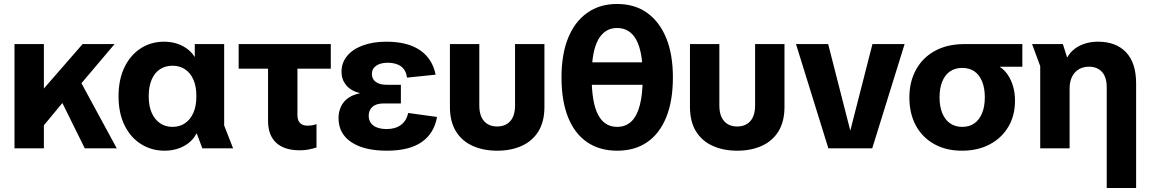

<svg xmlns="http://www.w3.org/2000/svg" viewBox="-20 -747 5789 967"><path d="M163 -70V-292H193L396 -525H557L348 -278L327 -268ZM53 0V-525H201V0ZM407 0 266 -285 345 -411 568 0Z M809 12Q743 12 690 -21.5Q637 -55 607 -116.5Q577 -178 577 -262Q577 -346 606.5 -407.5Q636 -469 688 -503Q740 -537 806 -537Q839 -537 867.5 -528.5Q896 -520 920 -503Q944 -486 960 -461H961V-525H1109V-115L1154 0H999L971 -75H970Q954 -45 929 -26Q904 -7 873.5 2.5Q843 12 809 12ZM849 -108Q885 -108 912 -126.5Q939 -145 954 -179Q969 -213 969 -263Q969 -312 954 -346Q939 -380 912 -398Q885 -416 849 -416Q813 -416 786 -398.5Q759 -381 744 -346.5Q729 -312 729 -263Q729 -213 744 -179Q759 -145 786 -126.5Q813 -108 849 -108Z M1490 10Q1412 10 1371 -28Q1330 -66 1330 -138V-450H1478V-168Q1478 -141 1491 -127.5Q1504 -114 1530 -114Q1539 -114 1550 -115.5Q1561 -117 1574 -122V-4Q1551 3 1531.5 6.5Q1512 10 1490 10ZM1182 -401V-525H1646V-401Z M1928 12Q1814 12 1749.5 -31Q1685 -74 1685 -152Q1685 -199 1711.5 -232.5Q1738 -266 1792 -277V-278Q1746 -290 1723 -318.5Q1700 -347 1700 -385Q1700 -431 1728 -465Q1756 -499 1807 -518Q1858 -537 1926 -537Q2033 -537 2095.5 -494Q2158 -451 2174 -371L2030 -356Q2025 -394 2000 -412.5Q1975 -431 1933 -431Q1896 -431 1874.5 -416Q1853 -401 1853 -374Q1853 -349 1872.5 -334.5Q1892 -320 1927 -320H1999V-226H1912Q1875 -226 1856 -209Q1837 -192 1837 -165Q1837 -132 1861 -114.5Q1885 -97 1927 -97Q1971 -97 1999 -117.5Q2027 -138 2036 -178L2181 -158Q2167 -76 2104.5 -32Q2042 12 1928 12Z M2484 12Q2414 12 2360 -12.5Q2306 -37 2276 -86Q2246 -135 2246 -209V-525H2394V-216Q2394 -164 2418 -137Q2442 -110 2484 -110Q2526 -110 2550 -137Q2574 -164 2574 -216V-525H2722V-209Q2722 -135 2692 -86Q2662 -37 2608 -12.5Q2554 12 2484 12Z M3088 12Q3000 12 2937 -31Q2874 -74 2841 -156.5Q2808 -239 2808 -357Q2808 -473 2841 -555Q2874 -637 2937 -682Q3000 -727 3088 -727Q3177 -727 3239.5 -682Q3302 -637 3335.5 -555Q3369 -473 3369 -357Q3369 -239 3335.5 -156.5Q3302 -74 3239.5 -31Q3177 12 3088 12ZM3088 -108Q3131 -108 3159.5 -135Q3188 -162 3202.5 -217.5Q3217 -273 3217 -357V-367Q3217 -487 3184.5 -546.5Q3152 -606 3088 -606Q3025 -606 2992.5 -546.5Q2960 -487 2960 -367V-357Q2960 -231 2992 -169.5Q3024 -108 3088 -108ZM2911 -320V-433H3267V-320Z M3693 12Q3623 12 3569 -12.5Q3515 -37 3485 -86Q3455 -135 3455 -209V-525H3603V-216Q3603 -164 3627 -137Q3651 -110 3693 -110Q3735 -110 3759 -137Q3783 -164 3783 -216V-525H3931V-209Q3931 -135 3901 -86Q3871 -37 3817 -12.5Q3763 12 3693 12Z M4152 0 3989 -525H4151L4262 -91H4263L4374 -525H4536L4373 0Z M4825 12Q4744 12 4684 -22Q4624 -56 4592 -116Q4560 -176 4560 -256Q4560 -336 4594 -397Q4628 -458 4690 -491.5Q4752 -525 4838 -525H5129V-411H5016V-410Q5040 -394 5056.5 -369Q5073 -344 5082.5 -311.5Q5092 -279 5092 -240Q5092 -165 5058.5 -108.5Q5025 -52 4965 -20Q4905 12 4825 12ZM4826 -108Q4862 -108 4887 -125.5Q4912 -143 4926 -176.5Q4940 -210 4940 -257Q4940 -304 4926 -337.5Q4912 -371 4887 -388Q4862 -405 4826 -405Q4791 -405 4765.5 -388Q4740 -371 4726 -337.5Q4712 -304 4712 -257Q4712 -210 4726 -176.5Q4740 -143 4765.5 -125.5Q4791 -108 4826 -108Z M5554 200V-306Q5554 -359 5530 -385Q5506 -411 5465 -411Q5420 -411 5393.5 -381.5Q5367 -352 5367 -300V0H5219V-414L5178 -525H5333L5354 -459H5356Q5370 -484 5392.5 -501Q5415 -518 5444.5 -527.5Q5474 -537 5510 -537Q5601 -537 5651.5 -483.5Q5702 -430 5702 -327V200Z"/></svg>

Font: TikTok Sans 24pt
Style: Bold
Weight: 700
Version: Version 4.000